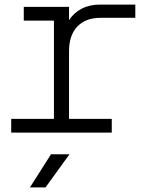

<svg xmlns="http://www.w3.org/2000/svg" viewBox="-20 -580 640 840"><path d="M29 0V-60H216V-490H84V-550H282V-492Q303 -524 337.5 -542Q372 -560 419 -560H572V-502H419Q355 -502 318.5 -464Q282 -426 282 -356V-60H469V0ZM111 240 203 95H284L179 240Z"/></svg>

Font: Tiny ExtraLight
Style: Regular
Weight: 200
Monospace: yes
Designer: Philipp Nurullin, Konstantin Bulenkov
Foundry: JetBrains
Version: Version 2.251; ttfautohint (v1.8.4.7-5d5b)